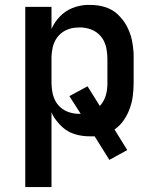

<svg xmlns="http://www.w3.org/2000/svg" viewBox="-20 -548 640 783"><path d="M83 215V-520H190V-430Q196 -444 205 -457Q214 -470 224.5 -481Q235 -492 247.5 -500.5Q260 -509 274.5 -515Q289 -521 306.5 -524.5Q324 -528 335 -528H347Q362 -528 377.5 -526Q393 -524 407.5 -519.5Q422 -515 435.5 -507.5Q449 -500 460 -489.5Q471 -479 480.5 -467Q490 -455 497 -441.5Q504 -428 509.5 -413.5Q515 -399 518 -384Q521 -369 523 -351.5Q525 -334 525 -324V-210Q525 -183 521.5 -156.5Q518 -130 509 -105Q500 -80 484.5 -57.5Q469 -35 447 -20L499 64L426 104L366 8H347Q332 8 316.5 6Q301 4 286 -0.5Q271 -5 258 -12.5Q245 -20 233.5 -30.5Q222 -41 210.5 -55.5Q199 -70 195 -79L190 -90V215ZM296 -84H309L263 -156L337 -196L387 -116Q392 -121 396.5 -127.5Q401 -134 404.5 -141Q408 -148 410.5 -155.5Q413 -163 414.5 -171Q416 -179 417 -188Q418 -197 418 -202V-310Q418 -319 417 -328.5Q416 -338 414.5 -347Q413 -356 410 -365Q407 -374 403 -382Q399 -390 393 -397.5Q387 -405 380 -411Q373 -417 365 -421.5Q357 -426 348.5 -429Q340 -432 329 -434Q318 -436 312 -436H304Q295 -436 285.5 -435Q276 -434 267 -431.5Q258 -429 249.5 -425Q241 -421 233.5 -415.5Q226 -410 220 -403.5Q214 -397 209 -389Q204 -381 200.5 -372.5Q197 -364 195 -355Q193 -346 191.5 -335Q190 -324 190 -318V-210Q190 -201 191 -191.5Q192 -182 193.5 -173Q195 -164 198 -155Q201 -146 205 -138Q209 -130 215 -122.5Q221 -115 228 -109Q235 -103 243 -98.5Q251 -94 259.5 -91Q268 -88 279 -86Q290 -84 296 -84Z"/></svg>

Font: Iosevka Aile Semibold
Style: Regular
Weight: 600
Designer: Belleve Invis
Foundry: Belleve Invis
Version: Version 31.1.0; ttfautohint (v1.8.4)